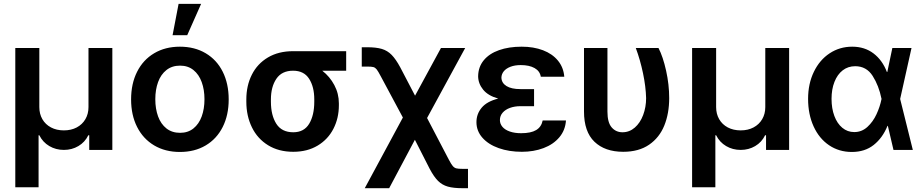

<svg xmlns="http://www.w3.org/2000/svg" viewBox="-20 -780 4808 999"><path d="M59.6 -530.3H184.6V-222.7Q184.6 -187.5 200.4 -159.9Q216.3 -132.3 245.4 -116.9Q274.4 -101.6 312.5 -101.6Q350.1 -101.6 379.2 -116.9Q408.2 -132.3 424.3 -159.9Q440.4 -187.5 440.4 -222.7V-530.3H564.5V0H444.3V-76.2H439.5Q421.9 -40 387.9 -20Q354 0 312.5 0Q270.5 0 236.6 -20Q202.6 -40 184.6 -76.2H180.7V194.3H59.6Z M662.1 -262.7Q662.1 -344.7 693.4 -406.7Q724.6 -468.8 782.2 -502.9Q839.8 -537.1 916 -537.1Q992.7 -537.1 1050.3 -502.9Q1107.9 -468.8 1138.9 -406.7Q1169.9 -344.7 1169.9 -262.7Q1169.9 -181.2 1138.7 -119.1Q1107.4 -57.1 1050 -23.2Q992.7 10.7 916 10.7Q839.8 10.7 782.2 -23.4Q724.6 -57.6 693.4 -119.4Q662.1 -181.2 662.1 -262.7ZM1043.9 -263.7Q1043.9 -313 1029.5 -352.8Q1015.1 -392.6 986.6 -415.5Q958 -438.5 917 -438.5Q875 -438.5 845.9 -415.5Q816.9 -392.6 802.5 -353Q788.1 -313.5 788.1 -263.7Q788.1 -213.9 802.5 -174.3Q816.9 -134.8 845.9 -111.8Q875 -88.9 917 -88.9Q958 -88.9 986.6 -111.8Q1015.1 -134.8 1029.5 -174.3Q1043.9 -213.9 1043.9 -263.7ZM909.2 -759.8H1026.4L954.1 -596.7H877.9Z M1504.9 -513.7H1781.2V-412.1H1656.7Q1695.8 -381.8 1719.5 -337.4Q1743.2 -293 1743.2 -242.2V-232.4Q1743.2 -165 1714.8 -109.9Q1686.5 -54.7 1632.8 -22.5Q1579.1 9.8 1505.9 9.8Q1430.2 9.8 1375 -24.2Q1319.8 -58.1 1290.8 -117.4Q1261.7 -176.8 1261.7 -251V-262.7Q1261.7 -334.5 1290.5 -391.6Q1319.3 -448.7 1374.3 -481.2Q1429.2 -513.7 1504.9 -513.7ZM1505.9 -91.8Q1562 -91.8 1588.6 -136Q1615.2 -180.2 1615.2 -251V-262.7Q1615.2 -328.1 1588.4 -370.1Q1561.5 -412.1 1504.9 -412.1Q1446.3 -412.1 1418 -370.1Q1389.6 -328.1 1389.6 -262.7V-251Q1389.6 -180.2 1417.7 -136Q1445.8 -91.8 1505.9 -91.8Z M2076.2 -168.5 1961.9 -381.8Q1947.8 -408.7 1940.2 -418.5Q1932.6 -428.2 1923.1 -430.9Q1913.6 -433.6 1890.6 -433.6H1862.3V-534.2H1890.6Q1937.5 -534.2 1966.8 -525.4Q1996.1 -516.6 2017.8 -494.4Q2039.6 -472.2 2062.5 -429.7L2139.6 -282.2L2274.4 -530.3H2400.4L2202.1 -166L2315.4 50.8Q2327.6 74.2 2335.7 83.7Q2343.8 93.3 2354 95.9Q2364.3 98.6 2386.7 98.6H2415V199.2H2386.7Q2339.4 199.2 2310.1 190.9Q2280.8 182.6 2259.3 161.4Q2237.8 140.1 2215.8 98.6L2138.7 -52.7L2004.9 199.2H1877.9Z M2572.3 -267.1Q2519 -282.2 2493.7 -313.7Q2468.3 -345.2 2467.8 -382.8Q2468.3 -431.2 2496.8 -466.1Q2525.4 -501 2576.4 -519Q2627.4 -537.1 2694.3 -537.1Q2756.3 -537.1 2805.2 -518.6Q2854 -500 2883.1 -464.6Q2912.1 -429.2 2916 -380.9H2793.9Q2789.1 -410.2 2761.5 -425.8Q2733.9 -441.4 2689.5 -441.4Q2658.7 -441.4 2636 -432.6Q2613.3 -423.8 2601.3 -409.2Q2589.4 -394.5 2588.9 -376Q2589.8 -348.1 2615.2 -332.3Q2640.6 -316.4 2687.5 -316.4H2758.8V-227.5H2687.5Q2658.2 -227.5 2633.8 -218.8Q2609.4 -210 2595.2 -193.6Q2581.1 -177.2 2581.1 -155.3Q2581.1 -135.7 2594.2 -120.1Q2607.4 -104.5 2632.6 -95.7Q2657.7 -86.9 2691.4 -86.9Q2742.7 -86.9 2769.8 -103.3Q2796.9 -119.6 2803.7 -153.3H2924.8Q2921.4 -102.5 2890.4 -65.7Q2859.4 -28.8 2808.3 -9.5Q2757.3 9.8 2695.3 9.8Q2628.4 9.8 2574.7 -9.3Q2521 -28.3 2490 -63.5Q2459 -98.6 2459 -144.5Q2459 -187 2486.3 -219.7Q2513.7 -252.4 2572.3 -267.1Z M3140.6 -530.3V-199.2Q3140.6 -142.6 3162.6 -117.2Q3184.6 -91.8 3218.8 -91.8Q3254.9 -91.8 3283 -116.2Q3311 -140.6 3326.4 -181.6Q3341.8 -222.7 3341.8 -269.5Q3340.3 -329.1 3325.7 -398.9Q3311 -468.8 3288.1 -530.3H3406.2Q3429.7 -484.9 3445.8 -412.4Q3461.9 -339.8 3461.9 -269.5Q3461.9 -189.9 3436.5 -127Q3411.1 -64 3357.4 -27.1Q3303.7 9.8 3222.7 9.8Q3127.4 9.8 3073 -42.5Q3018.6 -94.7 3018.6 -200.2V-530.3Z M3581.1 -530.3H3706.1V-222.7Q3706.1 -187.5 3721.9 -159.9Q3737.8 -132.3 3766.8 -116.9Q3795.9 -101.6 3834 -101.6Q3871.6 -101.6 3900.6 -116.9Q3929.7 -132.3 3945.8 -159.9Q3961.9 -187.5 3961.9 -222.7V-530.3H4085.9V0H3965.8V-76.2H3960.9Q3943.4 -40 3909.4 -20Q3875.5 0 3834 0Q3792 0 3758.1 -20Q3724.1 -40 3706.1 -76.2H3702.1V194.3H3581.1Z M4184.6 -265.6Q4184.6 -344.2 4214.6 -406.2Q4244.6 -468.3 4296.9 -502.7Q4349.1 -537.1 4414.1 -537.1Q4479 -537.1 4525.1 -502Q4571.3 -466.8 4594.7 -405.3H4596.7L4623 -530.3H4722.7L4663.6 -265.1L4729.5 0H4628.9L4599.6 -125H4597.7Q4572.3 -62.5 4526.1 -25.9Q4480 10.7 4412.1 10.7Q4345.7 10.7 4293.9 -24.2Q4242.2 -59.1 4213.4 -122.1Q4184.6 -185.1 4184.6 -265.6ZM4424.8 -92.8Q4463.9 -92.8 4493.2 -119.6Q4522.5 -146.5 4540.5 -185.5Q4558.6 -224.6 4566.4 -263.7L4566.9 -265.1L4566.4 -266.6Q4552.7 -334.5 4520.5 -385Q4488.3 -435.5 4429.7 -435.5Q4392.6 -435.5 4364.7 -414.1Q4336.9 -392.6 4321.8 -354Q4306.6 -315.4 4306.6 -265.6Q4306.6 -215.8 4321.3 -176.5Q4335.9 -137.2 4362.8 -115Q4389.6 -92.8 4424.8 -92.8Z"/></svg>

Font: Pretendard Std SemiBold
Style: Regular
Weight: 600
Designer: Base glyphs from Inter by Rasmus Andersson; Hangeul glyphs from Noto Sans CJK(Source Han Sans) by Jang Soo-young and Kan
Foundry: Kil Hyung-jin
Version: Version 1.309